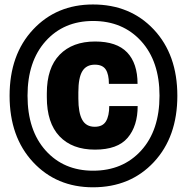

<svg xmlns="http://www.w3.org/2000/svg" viewBox="-20 -755 825 841"><path d="M458.5 -290.5Q458.5 -247.6 444.1 -223.6Q429.7 -199.7 395 -199.7Q356.9 -199.7 340.1 -230.5Q323.2 -261.2 323.2 -323.2V-350.6Q323.2 -414.6 340.6 -443.1Q357.9 -471.7 395.5 -471.7Q429.2 -471.7 443.1 -450.7Q457 -429.7 457 -387.7H582.5Q582.5 -477.5 536.9 -525.4Q491.2 -573.2 396.5 -573.2Q297.9 -573.2 241.5 -515.6Q185.1 -458 185.1 -346.2V-329.1Q185.1 -216.8 240.5 -158.2Q295.9 -99.6 396 -99.6Q495.1 -99.6 539.1 -151.4Q583 -203.1 583 -290.5ZM100.6 -335.9Q100.6 -486.3 179.9 -574.7Q259.3 -663.1 387.7 -663.1Q518.1 -663.1 598.4 -574.7Q678.7 -486.3 678.7 -335.9Q678.7 -184.1 598.4 -95.7Q518.1 -7.3 387.7 -7.3Q259.3 -7.3 179.9 -95.7Q100.6 -184.1 100.6 -335.9ZM22 -335.4Q22 -155.3 124.8 -44.9Q227.5 65.4 387.2 65.4Q550.8 65.4 653.8 -44.9Q756.8 -155.3 756.8 -335.4Q756.8 -515.6 653.8 -625.5Q550.8 -735.4 387.2 -735.4Q227.5 -735.4 124.8 -625.5Q22 -515.6 22 -335.4Z"/></svg>

Font: Roboto Flex Super Cond Bold
Style: Regular
Weight: 700
Width: 3
Designer: Berlow after Robertson
Foundry: Google
Version: Version 3.000